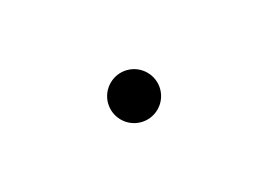

<svg xmlns="http://www.w3.org/2000/svg" viewBox="-12 -747 1024 733"><g transform="rotate(30 500.0 -380.0)"><path d="M500 -483C443 -483 397 -437 397 -380C397 -323 443 -277 500 -277C557 -277 603 -323 603 -380C603 -437 557 -483 500 -483Z"/></g></svg>

Font: Noto Sans KR DemiLight
Style: Regular
Weight: 350
Designer: Ryoko NISHIZUKA 西塚涼子 (kana, bopomofo & ideographs); Paul D. Hunt (Latin, Greek & Cyrillic); Sandoll Communications 산돌커뮤니
Foundry: Adobe
Version: Version 2.004;hotconv 1.0.118;makeotfexe 2.5.65603